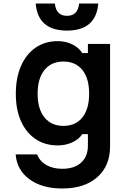

<svg xmlns="http://www.w3.org/2000/svg" viewBox="-20 -855 740 1092"><path d="M606 -22Q606 88 533.5 152.5Q461 217 334 217Q219 217 147.5 164.5Q76 112 69 23H191Q206 62 243.5 83.5Q281 105 334 105Q403 105 441.5 70Q480 35 480 -27V-92H448Q428 -62 390.5 -45Q353 -28 309 -28Q236 -28 182.5 -64Q129 -100 99.5 -165.5Q70 -231 70 -321Q70 -413 99.5 -480Q129 -547 182.5 -584Q236 -621 309 -621Q354 -621 391.5 -602.5Q429 -584 448 -553H480V-605H606ZM194 -322Q194 -235 233 -187Q272 -139 341 -139Q410 -139 448.5 -187Q487 -235 487 -322Q487 -409 448.5 -457Q410 -505 341 -505Q272 -505 233 -457Q194 -409 194 -322ZM292 -835Q299 -765 361 -765Q423 -765 430 -835H539Q526 -681 361 -681Q196 -681 183 -835Z"/></svg>

Font: Martian Mono Medium
Style: Regular
Weight: 500
Monospace: yes
Designer: Roman Shamin
Foundry: Evil Martians
Version: Version 1.000; ttfautohint (v1.8.4.7-5d5b)